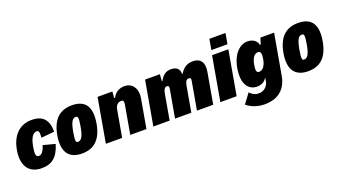

<svg xmlns="http://www.w3.org/2000/svg" viewBox="-74 -1475 4214 2380"><g transform="rotate(-20 2033.5 -285.0)"><path d="M236.3 12.7C364.7 12.7 449.2 -44.9 499 -211.9L340.8 -252.9C320.8 -181.2 288.6 -142.1 252.9 -142.1C212.4 -142.1 208 -182.6 223.6 -272.5C243.2 -382.3 277.8 -439.9 331.1 -439.9C356.4 -439.9 365.2 -415 359.4 -343.8L532.7 -360.8C532.2 -513.2 468.3 -593.3 317.4 -593.3C141.1 -593.3 48.8 -465.3 20.5 -304.7C-9.8 -132.3 46.9 12.7 236.3 12.7Z M767.6 12.7C924.3 12.7 1024.9 -73.2 1060.5 -274.4C1099.6 -495.1 1018.6 -593.3 848.6 -593.3C694.8 -593.3 589.8 -509.8 553.7 -304.7C515.6 -87.9 600.6 12.7 767.6 12.7ZM766.6 -141.1C743.7 -141.1 731.4 -153.8 753.4 -275.9C778.3 -417.5 809.1 -440.9 844.7 -440.9C871.6 -440.9 884.3 -432.1 861.8 -306.2C837.9 -168.5 806.2 -141.1 766.6 -141.1Z M1083.5 0H1298.3L1361.3 -356.4C1369.6 -403.8 1399.4 -435.1 1442.4 -435.1C1471.2 -435.1 1479.5 -419.9 1471.2 -373L1405.3 0H1618.7L1686 -381.3C1707.5 -503.9 1646.5 -593.3 1543.5 -593.3C1474.6 -593.3 1422.4 -563.5 1385.3 -497.6H1374.5L1380.9 -582H1186Z M1710 0H1924.8L1983.9 -336.9C1992.7 -385.7 2007.8 -411.1 2035.6 -411.1C2050.8 -411.1 2068.8 -413.1 2060.5 -364.3L1996.1 0H2210.9L2270 -336.9C2278.8 -385.7 2293.9 -411.1 2323.2 -411.1C2338.4 -411.1 2357.9 -413.1 2349.6 -365.2L2285.2 0H2499.5L2571.3 -407.2C2594.2 -537.1 2536.6 -593.3 2444.8 -593.3C2368.2 -593.3 2318.8 -561.5 2273.9 -489.7H2267.6C2269 -558.6 2229.5 -593.3 2152.8 -593.3C2090.8 -593.3 2045.4 -561.5 2007.8 -489.7H2001L2007.3 -582H1812.5Z M2710 -644.5H2922.4L2946.8 -784.2H2734.4ZM2593.8 0H2808.6L2911.1 -582H2696.3Z M3334 -582 3309.1 -501H3296.4C3289.6 -543.9 3246.6 -593.3 3164.1 -593.3C3067.9 -593.3 2966.8 -504.9 2935.1 -325.2C2899.4 -122.1 2977.1 -24.9 3089.4 -24.9C3166 -24.9 3198.2 -63 3220.2 -96.2L3212.9 -50.3C3198.7 30.3 3128.9 60.1 3095.2 60.1C3077.6 60.1 3023.4 69.8 2963.9 5.9L2869.6 133.3C2952.6 202.6 3052.2 213.9 3104 213.9C3211.4 213.9 3380.4 178.7 3420.4 -47.4L3514.6 -582ZM3275.4 -320.8C3260.3 -235.8 3224.1 -188.5 3175.8 -188.5C3141.1 -188.5 3133.3 -218.8 3146 -290.5C3161.1 -377 3195.3 -422.9 3242.7 -422.9C3278.3 -422.9 3287.6 -390.1 3275.4 -320.8Z M3751 12.7C3907.7 12.7 4008.3 -73.2 4043.9 -274.4C4083 -495.1 4002 -593.3 3832 -593.3C3678.2 -593.3 3573.2 -509.8 3537.1 -304.7C3499 -87.9 3584 12.7 3751 12.7ZM3750 -141.1C3727.1 -141.1 3714.8 -153.8 3736.8 -275.9C3761.7 -417.5 3792.5 -440.9 3828.1 -440.9C3855 -440.9 3867.7 -432.1 3845.2 -306.2C3821.3 -168.5 3789.6 -141.1 3750 -141.1Z"/></g></svg>

Font: Decalotype Black Italic
Style: Regular
Weight: 900
Italic angle: -10°
Designer: Alfredo Marco Pradil
Foundry: Alfredo Marco Pradil
Version: Version 1.0